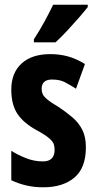

<svg xmlns="http://www.w3.org/2000/svg" viewBox="-20 -786 409 816"><path d="M345 -160Q345 -72 296 -31Q247 10 164 10Q126 10 93 2.5Q60 -5 28 -20V-145Q55 -128 90 -114Q125 -100 162 -100Q212 -100 212 -149Q212 -161 209 -172Q206 -183 190 -197.5Q174 -212 135 -233Q79 -264 53.5 -303Q28 -342 28 -405Q28 -476 71.5 -516Q115 -556 194 -556Q233 -556 268 -546.5Q303 -537 341 -514L303 -409Q278 -425 256 -436.5Q234 -448 201 -448Q157 -448 157 -408Q157 -396 161.5 -386Q166 -376 181.5 -363Q197 -350 231 -330Q261 -310 287.5 -287.5Q314 -265 329.5 -235Q345 -205 345 -160ZM353 -756Q339 -738 315.5 -711Q292 -684 265.5 -655.5Q239 -627 216 -606H124V-619Q150 -659 170 -696Q190 -733 206 -766H353Z"/></svg>

Font: Noto Sans Telugu ExtraCondensed
Style: Bold
Weight: 700
Width: 2
Designer: Jelle Bosma - Monotype Design Team
Foundry: Monotype Imaging Inc.
Version: Version 2.005; ttfautohint (v1.8.4.7-5d5b)